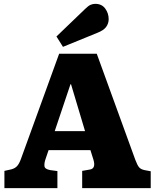

<svg xmlns="http://www.w3.org/2000/svg" viewBox="-20 -980 808 1000"><path d="M3 0V-90L39 -98Q58 -103 69 -115Q80 -127 89 -152L288 -700H484L685 -147Q696 -118 705 -108Q714 -98 733 -94L765 -88V0H408V-90L448 -97Q480 -102 467 -147L451 -198H233L217 -151Q210 -131 211.5 -115Q213 -99 242 -94L279 -89V0ZM265 -297H423L350 -541H347ZM308 -736 274 -790 424 -934Q440 -950 452 -955Q464 -960 476 -960Q510 -960 528 -935.5Q546 -911 546 -880Q546 -858 533 -840Q520 -822 487 -809Z"/></svg>

Font: Literata 12pt ExtraBold
Style: Regular
Weight: 800
Designer: Latin by Veronika Burian and Jose Scaglione. Greek by Irene Vlachou. Cyrillic by Vera Evstafieva.
Foundry: TypeTogether
Version: Version 3.002